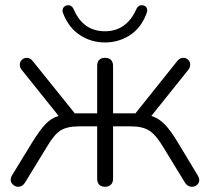

<svg xmlns="http://www.w3.org/2000/svg" viewBox="-20 -711 806 737"><path d="M353 -25V-226H284Q238 -226 213 -210.5Q188 -195 161 -149L76 -10Q66 6 50 6Q39 6 30 -2Q21 -10 21 -21Q21 -29 25 -36L102 -162Q133 -212 155 -235Q177 -258 205 -266L64 -442Q56 -451 56 -463Q56 -474 64 -481.5Q72 -489 82 -489Q97 -489 107 -475L267 -276H353V-457Q353 -489 383 -489Q398 -489 406 -481Q414 -473 414 -457V-276H500L659 -475Q669 -489 684 -489Q695 -489 702.5 -481.5Q710 -474 710 -463Q710 -451 702 -442L561 -266Q589 -257 611.5 -234.5Q634 -212 664 -162L740 -36Q745 -26 745 -20Q745 -9 736.5 -1.5Q728 6 717 6Q700 6 690 -10L605 -149Q578 -194 552.5 -210Q527 -226 482 -226H414V-25Q414 -10 405.5 -2Q397 6 383 6Q369 6 361 -2Q353 -10 353 -25ZM223 -658Q220 -664 220 -670Q220 -684 234 -690L242 -691Q257 -691 264 -673Q300 -591 383 -591Q464 -591 502 -673Q509 -691 524 -691Q534 -691 539.5 -685.5Q545 -680 545 -671Q545 -666 542 -658Q521 -603 478 -575.5Q435 -548 383 -548Q331 -548 288 -575.5Q245 -603 223 -658Z"/></svg>

Font: SN Pro Light
Style: Regular
Weight: 300
Designer: Tobias Whetton
Foundry: Supernotes
Version: Version 1.002